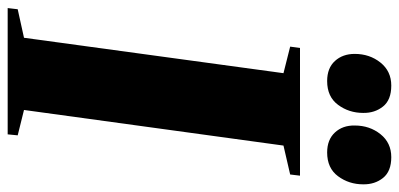

<svg xmlns="http://www.w3.org/2000/svg" viewBox="-304 -732 1015 488"><g transform="rotate(90 203.0 -487.5)"><path d="M-21 0 -18 -25.5 54.5 -41.5 144.5 -701 77 -718 80.5 -743H405L402 -718L328.5 -701L238 -41.5L302.5 -25.5L300 0ZM164.5 -812Q131.5 -812 113.5 -831.8Q95.5 -851.5 95.5 -882Q95.5 -920 117.5 -947.5Q139.5 -975 176 -975Q212.5 -975 229.2 -954Q246 -933 245.5 -903.5Q245.5 -867.5 225 -839.8Q204.5 -812 164.5 -812ZM346 -812Q313.5 -812 295.2 -831.8Q277 -851.5 277.5 -882Q277.5 -920 299.5 -947.5Q321.5 -975 358 -975Q394 -975 410.8 -954Q427.5 -933 427 -903.5Q427 -867.5 406.5 -839.8Q386 -812 346 -812Z"/></g></svg>

Font: Merriweather 120pt Black
Style: Italic
Weight: 900
Italic angle: -7.8°
Version: Version 2.101